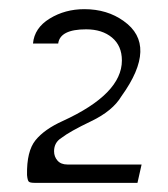

<svg xmlns="http://www.w3.org/2000/svg" viewBox="-20 -860 367 419"><path d="M55 -461Q45 -461 42.5 -464Q40 -467 39 -478Q38 -530 57.5 -554Q77 -578 117 -596Q246 -655 246 -728Q246 -760 224.5 -778Q203 -796 168 -796Q111 -796 107 -765H52Q55 -799 88.5 -819.5Q122 -840 164 -840Q214 -840 250 -814Q325 -761 245 -650Q226 -618 179 -595.5Q132 -573 114 -559Q98 -549 98 -530Q98 -518 105.5 -509.5Q113 -501 127 -501H289L280 -461ZM114 -557Z"/></svg>

Font: Charger Pro
Style: Lit
Weight: 300
Designer: Jasper
Foundry: Cannot Into Space Fonts
Version: Version 1.09